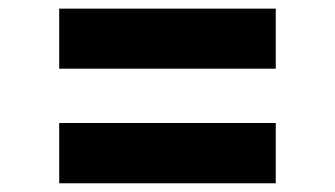

<svg xmlns="http://www.w3.org/2000/svg" viewBox="-20 -583 776 445"><path d="M117.2 -423.8V-563H619.1V-423.8ZM117.2 -158.2V-297.9H619.1V-158.2Z"/></svg>

Font: Hubot Sans Expanded
Style: Bold
Weight: 700
Width: 7
Designer: Deni Anggara
Foundry: GitHub
Version: Version 1.001;gftools[0.9.31]